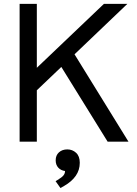

<svg xmlns="http://www.w3.org/2000/svg" viewBox="-20 -723 700 980"><path d="M80.1 0V-703.1H168V-377L510.3 -703.1H629.9L360.4 -445.8L635.7 0H529.3L293 -381.3L168 -262.2V0ZM288.6 236.8 263.7 201.7 273.4 195.8Q294.9 183.1 303.5 172.9Q312 162.6 312 149.9Q290.5 147 277.3 132.6Q264.2 118.2 264.2 95.2Q264.2 69.8 280.8 54.7Q297.4 39.6 323.7 39.6Q349.6 39.6 368.4 56.9Q387.2 74.2 387.2 107.9Q387.2 145 366.5 174.6Q345.7 204.1 308.1 225.6Z"/></svg>

Font: Schibsted Grotesk
Style: Regular
Weight: 400
Designer: Bakken & Baeck AS, Henrik Kongsvoll
Foundry: Schibsted ASA
Version: Version 1.100; ttfautohint (v1.8.4.7-5d5b);gftools[0.9.25]